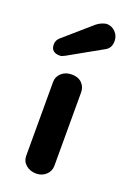

<svg xmlns="http://www.w3.org/2000/svg" viewBox="-103 -515 377 565"><g transform="rotate(20 85.0 -232.5)"><path d="M86 10Q67 10 54 -1Q41 -12 41 -29V-261Q41 -277 53.5 -288.5Q66 -300 86 -300Q106 -300 117.5 -288.5Q129 -277 129 -260V-30Q129 -13 116.5 -1.5Q104 10 86 10ZM15 -387 100 -461Q115 -473 131 -475Q147 -475 158.5 -463.5Q170 -452 170 -435Q170 -413 153 -404L48 -345Q45 -344 41.5 -342Q38 -340 33 -340Q5 -340 5 -365Q5 -378 15 -387Z"/></g></svg>

Font: Dongle
Style: Bold
Weight: 700
Designer: Yanghee Ryu
Foundry: Yanghee Ryu
Version: Version 2.000